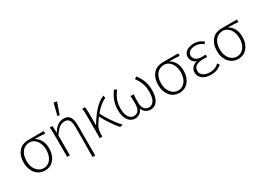

<svg xmlns="http://www.w3.org/2000/svg" viewBox="-16 -1639 3700 2700"><g transform="rotate(-30 1834.0 -288.5)"><path d="M260 12Q218 12 180.5 -4Q143 -20 114.5 -51.5Q86 -83 69 -129Q52 -175 52 -235Q52 -299 69.5 -345Q87 -391 116 -421Q145 -451 183 -465.5Q221 -480 262 -480H518V-439Q476 -442 437.5 -444Q399 -446 357 -446V-442Q407 -414 435 -361Q463 -308 463 -232Q463 -173 447 -128Q431 -83 403 -51.5Q375 -20 338.5 -4Q302 12 260 12ZM260 -27Q294 -27 323 -41.5Q352 -56 373 -83Q394 -110 406 -148.5Q418 -187 418 -234Q418 -274 407.5 -311.5Q397 -349 377 -378Q357 -407 328 -424Q299 -441 262 -441Q228 -441 198 -428Q168 -415 146 -389Q124 -363 111 -324.5Q98 -286 98 -235Q98 -188 110.5 -149.5Q123 -111 145 -84Q167 -57 196.5 -42Q226 -27 260 -27Z M930 180Q932 59 932.5 -63Q933 -185 933 -302Q933 -379 911.5 -415.5Q890 -452 841 -452Q817 -452 796 -446Q775 -440 755 -425Q735 -410 713 -385Q691 -360 666 -322V0H622V-358Q622 -387 621.5 -415Q621 -443 617 -480H660L664 -370H667Q708 -436 751 -464Q794 -492 849 -492Q915 -492 944.5 -447Q974 -402 974 -308V180ZM790 -567 838 -757 889 -747 823 -559Z M1477 7Q1454 -18 1429 -51.5Q1404 -85 1379.5 -121.5Q1355 -158 1332.5 -195.5Q1310 -233 1292 -267Q1258 -222 1227 -172Q1207 -143 1200.5 -104Q1194 -65 1193 -23V0H1151V-358Q1151 -387 1150 -419Q1149 -451 1143 -480H1187Q1192 -463 1193.5 -433Q1195 -403 1195 -372V-185H1199Q1229 -239 1265 -289Q1301 -339 1340 -380.5Q1379 -422 1419 -451Q1459 -480 1495 -492L1500 -449Q1458 -433 1412.5 -395.5Q1367 -358 1319 -301Q1337 -265 1360.5 -225.5Q1384 -186 1411 -146Q1438 -106 1467 -68.5Q1496 -31 1525 0Z M1721 12Q1690 12 1662 -2Q1634 -16 1613 -44Q1592 -72 1580 -114.5Q1568 -157 1568 -215Q1568 -258 1575.5 -296Q1583 -334 1596 -367.5Q1609 -401 1626.5 -432Q1644 -463 1665 -492L1703 -470Q1681 -440 1664 -411.5Q1647 -383 1635 -352Q1623 -321 1617 -286Q1611 -251 1611 -208Q1611 -163 1620 -129.5Q1629 -96 1644.5 -73Q1660 -50 1680.5 -38.5Q1701 -27 1724 -27Q1743 -27 1761 -33.5Q1779 -40 1793 -56Q1807 -72 1816 -98.5Q1825 -125 1825 -165Q1825 -193 1824 -225.5Q1823 -258 1820 -295H1872Q1869 -258 1868 -225.5Q1867 -193 1867 -165Q1867 -125 1876 -98.5Q1885 -72 1899.5 -56Q1914 -40 1932.5 -33.5Q1951 -27 1969 -27Q2017 -27 2048.5 -72Q2080 -117 2080 -216Q2080 -257 2074.5 -290.5Q2069 -324 2058.5 -354Q2048 -384 2032 -412Q2016 -440 1994 -472L2033 -492Q2054 -462 2071 -432Q2088 -402 2100.5 -369Q2113 -336 2119.5 -299Q2126 -262 2126 -217Q2126 -158 2114.5 -114.5Q2103 -71 2083 -43Q2063 -15 2034.5 -1.5Q2006 12 1973 12Q1934 12 1900 -9Q1866 -30 1849 -73H1845Q1828 -30 1794.5 -9Q1761 12 1721 12Z M2444 12Q2402 12 2364.5 -4Q2327 -20 2298.5 -51.5Q2270 -83 2253 -129Q2236 -175 2236 -235Q2236 -299 2253.5 -345Q2271 -391 2300 -421Q2329 -451 2367 -465.5Q2405 -480 2446 -480H2702V-439Q2660 -442 2621.5 -444Q2583 -446 2541 -446V-442Q2591 -414 2619 -361Q2647 -308 2647 -232Q2647 -173 2631 -128Q2615 -83 2587 -51.5Q2559 -20 2522.5 -4Q2486 12 2444 12ZM2444 -27Q2478 -27 2507 -41.5Q2536 -56 2557 -83Q2578 -110 2590 -148.5Q2602 -187 2602 -234Q2602 -274 2591.5 -311.5Q2581 -349 2561 -378Q2541 -407 2512 -424Q2483 -441 2446 -441Q2412 -441 2382 -428Q2352 -415 2330 -389Q2308 -363 2295 -324.5Q2282 -286 2282 -235Q2282 -188 2294.5 -149.5Q2307 -111 2329 -84Q2351 -57 2380.5 -42Q2410 -27 2444 -27Z M2956 12Q2869 12 2817.5 -27Q2766 -66 2766 -130Q2766 -157 2774.5 -177.5Q2783 -198 2797.5 -213Q2812 -228 2830.5 -238Q2849 -248 2869 -253V-257Q2831 -271 2811 -301Q2791 -331 2791 -368Q2791 -399 2804.5 -422Q2818 -445 2841.5 -460.5Q2865 -476 2895.5 -484Q2926 -492 2961 -492Q3005 -492 3041.5 -477.5Q3078 -463 3110 -438L3090 -406Q3059 -429 3028 -441.5Q2997 -454 2960 -454Q2935 -454 2912.5 -448.5Q2890 -443 2873.5 -432Q2857 -421 2847 -404Q2837 -387 2837 -364Q2837 -324 2868.5 -297Q2900 -270 2972 -270Q2986 -270 2997.5 -270.5Q3009 -271 3028 -273V-232Q3007 -234 2991 -234Q2975 -234 2958 -234Q2886 -234 2848.5 -207Q2811 -180 2811 -132Q2811 -83 2851 -54.5Q2891 -26 2961 -26Q3003 -26 3036 -38.5Q3069 -51 3107 -83L3129 -50Q3087 -16 3048 -2Q3009 12 2956 12Z M3398 12Q3356 12 3318.5 -4Q3281 -20 3252.5 -51.5Q3224 -83 3207 -129Q3190 -175 3190 -235Q3190 -299 3207.5 -345Q3225 -391 3254 -421Q3283 -451 3321 -465.5Q3359 -480 3400 -480H3656V-439Q3614 -442 3575.5 -444Q3537 -446 3495 -446V-442Q3545 -414 3573 -361Q3601 -308 3601 -232Q3601 -173 3585 -128Q3569 -83 3541 -51.5Q3513 -20 3476.5 -4Q3440 12 3398 12ZM3398 -27Q3432 -27 3461 -41.5Q3490 -56 3511 -83Q3532 -110 3544 -148.5Q3556 -187 3556 -234Q3556 -274 3545.5 -311.5Q3535 -349 3515 -378Q3495 -407 3466 -424Q3437 -441 3400 -441Q3366 -441 3336 -428Q3306 -415 3284 -389Q3262 -363 3249 -324.5Q3236 -286 3236 -235Q3236 -188 3248.5 -149.5Q3261 -111 3283 -84Q3305 -57 3334.5 -42Q3364 -27 3398 -27Z"/></g></svg>

Font: hySource Sans Pro Light
Style: Regular
Weight: 300
Designer: Paul D. Hunt
Foundry: Adobe Systems Incorporated
Version: Version 2.021;PS 2.000;hotconv 1.0.86;makeotf.lib2.5.63406